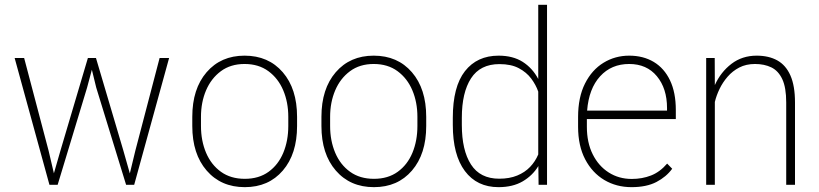

<svg xmlns="http://www.w3.org/2000/svg" viewBox="-20 -770 3414 800"><path d="M645 -528.3H684.6L539.1 0H505.4L380.9 -405.3L362.8 -479.5L342.8 -404.8L220.2 0H186L41 -528.3H80.6L182.6 -141.6L204.6 -47.9L231.9 -142.6L346.2 -528.3H379.9L493.7 -143.6L521 -47.4L543.9 -142.1Z M781.2 -283.2Q781.2 -399.9 840.8 -469Q900.4 -538.1 999 -538.1Q1098.6 -538.1 1158.2 -469Q1217.8 -399.9 1217.8 -283.2V-245.1Q1217.8 -128.4 1158.4 -59.3Q1099.1 9.8 1000 9.8Q900.9 9.8 841.1 -59.3Q781.2 -128.4 781.2 -245.1ZM817.4 -245.1Q817.4 -183.6 838.6 -133.5Q859.9 -83.5 900.6 -54.2Q941.4 -24.9 1000 -24.9Q1058.6 -24.9 1099.1 -54.2Q1139.6 -83.5 1160.4 -133.5Q1181.2 -183.6 1181.2 -245.1V-283.2Q1181.2 -343.8 1160.2 -393.6Q1139.2 -443.4 1098.4 -473.4Q1057.6 -503.4 999 -503.4Q940.9 -503.4 900.4 -473.4Q859.9 -443.4 838.6 -393.6Q817.4 -343.8 817.4 -283.2Z M1319.3 -283.2Q1319.3 -399.9 1378.9 -469Q1438.5 -538.1 1537.1 -538.1Q1636.7 -538.1 1696.3 -469Q1755.9 -399.9 1755.9 -283.2V-245.1Q1755.9 -128.4 1696.5 -59.3Q1637.2 9.8 1538.1 9.8Q1439 9.8 1379.2 -59.3Q1319.3 -128.4 1319.3 -245.1ZM1355.5 -245.1Q1355.5 -183.6 1376.7 -133.5Q1397.9 -83.5 1438.7 -54.2Q1479.5 -24.9 1538.1 -24.9Q1596.7 -24.9 1637.2 -54.2Q1677.7 -83.5 1698.5 -133.5Q1719.2 -183.6 1719.2 -245.1V-283.2Q1719.2 -343.8 1698.2 -393.6Q1677.2 -443.4 1636.5 -473.4Q1595.7 -503.4 1537.1 -503.4Q1479 -503.4 1438.5 -473.4Q1397.9 -443.4 1376.7 -393.6Q1355.5 -343.8 1355.5 -283.2Z M2222.7 -750H2259.3V0H2224.1L2223.1 -78.1Q2199.2 -38.6 2158 -14.4Q2116.7 9.8 2057.1 9.8Q1967.3 9.8 1917 -57.4Q1866.7 -124.5 1866.7 -249.5V-279.3Q1866.7 -408.7 1917.2 -473.4Q1967.8 -538.1 2057.6 -538.1Q2117.2 -538.1 2158 -512.2Q2198.7 -486.3 2222.7 -440.9ZM2060.1 -25.4Q2103 -25.4 2135 -38.6Q2167 -51.8 2188.7 -74.5Q2210.4 -97.2 2222.7 -126.5V-388.2Q2212.9 -416.5 2193.4 -442.6Q2173.8 -468.8 2141.8 -485.8Q2109.9 -502.9 2061 -502.9Q1981 -502.9 1942.6 -443.6Q1904.3 -384.3 1904.3 -279.3V-249.5Q1904.3 -144 1942.4 -84.7Q1980.5 -25.4 2060.1 -25.4Z M2795.9 -273.9H2425.3V-241.7Q2425.3 -175.8 2449.7 -127Q2474.1 -78.1 2516.4 -51.3Q2558.6 -24.4 2612.3 -24.4Q2655.8 -24.4 2692.6 -38.8Q2729.5 -53.2 2759.8 -88.4L2780.8 -66.9Q2756.3 -33.2 2715.1 -11.7Q2673.8 9.8 2611.3 9.8Q2548.3 9.8 2498 -20Q2447.8 -49.8 2418.2 -106.2Q2388.7 -162.6 2388.7 -241.7V-282.7Q2388.7 -364.7 2417.5 -421.9Q2446.3 -479 2494.6 -508.5Q2543 -538.1 2601.6 -538.1Q2660.2 -538.1 2703.9 -512Q2747.6 -485.8 2771.7 -435.3Q2795.9 -384.8 2795.9 -311.5ZM2601.6 -503.4Q2527.3 -503.4 2480.5 -452.1Q2433.6 -400.9 2426.3 -309.1H2759.3V-319.8Q2759.3 -401.4 2717 -452.4Q2674.8 -503.4 2601.6 -503.4Z M3132.8 -538.1Q3183.1 -538.1 3218.8 -518.3Q3254.4 -498.5 3273.4 -455.6Q3292.5 -412.6 3292.5 -342.8V0H3255.9V-342.8Q3255.9 -405.3 3239.5 -440.2Q3223.1 -475.1 3193.8 -489.3Q3164.6 -503.4 3126 -503.4Q3088.9 -503.4 3060.5 -488.8Q3032.2 -474.1 3011.7 -450.4Q2991.2 -426.8 2978 -399.2Q2964.8 -371.6 2958.5 -345.2V0H2922.4V-528.3H2958L2958.5 -415.5Q2982.9 -469.7 3027.6 -503.9Q3072.3 -538.1 3132.8 -538.1Z"/></svg>

Font: Robert Sans ExtraLight
Style: Regular
Weight: 250
Designer: Christian Robertson (extended by Adam Twardoch)
Foundry: Google
Version: Version 12.135;April 2, 2019;FontCreator 11.5.0.2425 64-bit;